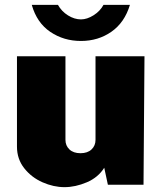

<svg xmlns="http://www.w3.org/2000/svg" viewBox="-20 -762 666 792"><path d="M50 -157V-530H250V-185Q250 -161 266.5 -145.5Q283 -130 312 -130Q341 -130 357.5 -145.5Q374 -161 374 -185V-530H576L572 0H425L410 -70Q385 -30 338 -10Q291 10 246 10Q201 10 155.5 -10Q110 -30 80 -68Q50 -106 50 -157ZM111 -742H219Q234 -715 260.5 -698.5Q287 -682 314 -682Q339 -682 366 -699Q393 -716 407 -742H516Q494 -669 439.5 -631Q385 -593 314 -593Q243 -593 187.5 -630.5Q132 -668 111 -742Z"/></svg>

Font: Morrison Black
Style: Regular
Weight: 900
Designer: Pablo Impallari, Rodrigo Fuenzalida (Modified by Dan O. Williams)
Version: Version 0.03;June 6, 2019;FontCreator 11.5.0.2425 64-bit; tt